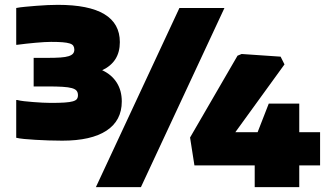

<svg xmlns="http://www.w3.org/2000/svg" viewBox="-20 -773 1368 793"><path d="M237 -192Q209 -192 180.5 -193Q152 -194 126.5 -195.5Q101 -197 80 -199Q59 -201 47 -204V-360H51Q62 -357 80 -355Q98 -353 117.5 -351.5Q137 -350 156 -349Q175 -348 190 -348Q225 -348 247 -349.5Q269 -351 281 -354.5Q293 -358 297.5 -364Q302 -370 302 -380Q302 -391 296.5 -398Q291 -405 277 -409Q263 -413 238.5 -414.5Q214 -416 176 -416H119V-534H176Q208 -534 229.5 -535.5Q251 -537 263.5 -541Q276 -545 281.5 -551.5Q287 -558 287 -568Q287 -577 283 -583.5Q279 -590 268 -593.5Q257 -597 238.5 -598.5Q220 -600 191 -600Q167 -600 128 -596.5Q89 -593 51 -588H47V-740Q62 -743 84 -745Q106 -747 130 -749Q154 -751 177.5 -752Q201 -753 219 -753Q475 -753 475 -599Q475 -517 402 -483Q441 -465 462 -432Q483 -399 483 -354Q483 -275 420 -233.5Q357 -192 237 -192ZM1032 -90H783L765 -205L961 -543L978 -550L1139 -539L1155 -507L952 -227H1044L1090 -345H1216V-227H1302V-90H1216V0H1032ZM721 -740H907L562 0H376Z"/></svg>

Font: Plata Sans Black
Style: Regular
Weight: 900
Designer: Pablo Impallari, Andres Torresi, & Cristiano Sobral
Foundry: Pablo Impallari, Andres Torresi, & Cristiano Sobral
Version: Version 1.00;December 28, 2019;FontCreator 12.0.0.2547 64-bi